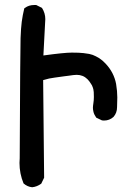

<svg xmlns="http://www.w3.org/2000/svg" viewBox="-20 -749 540 784"><path d="M157.2 -522.5Q242.2 -534.2 273.4 -534.2Q304.7 -534.2 320.8 -532.2Q336.9 -530.3 344.2 -528.8Q351.6 -527.3 358.4 -524.9Q365.2 -522.5 371.6 -519Q377.9 -515.6 384.8 -511.7Q398.4 -502.9 411.1 -489.3Q445.3 -453.1 454.1 -406.2Q459 -376 459 -351.6Q459 -327.1 458 -311.5Q458 -288.1 443.4 -271.5Q426.8 -256.8 405.3 -256.8Q397.5 -256.8 395.5 -257.8L373 -268.6Q364.3 -281.2 361.8 -291.5Q359.4 -301.8 359.4 -308.6Q359.4 -315.4 361.3 -327.6Q363.3 -339.8 363.3 -353Q363.3 -366.2 362.8 -373Q362.3 -379.9 361.3 -383.8Q360.4 -387.7 358.9 -392.1Q357.4 -396.5 355.5 -400.4Q353.5 -404.3 350.6 -408.2Q344.7 -418 336.9 -425.8Q319.3 -443.4 293 -443.4Q287.1 -443.4 278.8 -442.4Q270.5 -441.4 261.2 -439.9Q252 -438.5 242.2 -437.5Q224.6 -434.6 203.1 -432.1Q181.6 -429.7 156.2 -421.9L160.2 -23.4L148.4 1Q130.9 13.7 111.3 15.6Q91.8 13.7 76.2 0Q59.6 -40 59.6 -84Q59.6 -92.8 60.5 -102.5Q62.5 -552.7 64 -593.3Q65.4 -633.8 68.8 -660.2Q72.3 -686.5 79.1 -714.8L82 -716.8Q97.7 -728.5 119.1 -728.5Q122.1 -728.5 127.9 -728.5L151.4 -716.8Q165 -695.3 165 -670.9Z"/></svg>

Font: JasonHandwriting2
Style: SemiBold
Weight: 600
Version: Version 1.04.7